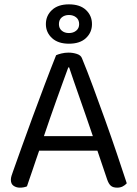

<svg xmlns="http://www.w3.org/2000/svg" viewBox="-20 -855 632 883"><path d="M428 -162H160Q153 -142 145 -118.5Q137 -95 129.5 -72.5Q122 -50 115 -30.5Q108 -11 104 2Q90 8 71 8Q55 8 42.5 -0.5Q30 -9 30 -28Q30 -37 33 -46.5Q36 -56 40 -67Q55 -109 78.5 -175Q102 -241 129.5 -315.5Q157 -390 185.5 -465.5Q214 -541 238 -601Q246 -605 262 -609Q278 -613 295 -613Q315 -613 333.5 -607Q352 -601 357 -587Q381 -529 408.5 -454.5Q436 -380 464 -302Q492 -224 517.5 -148.5Q543 -73 563 -12Q555 -3 544 2.5Q533 8 519 8Q500 8 490 -0.5Q480 -9 473 -29ZM294 -545Q283 -515 269 -476.5Q255 -438 240 -396Q225 -354 210 -311Q195 -268 182 -229H407Q392 -274 376 -319.5Q360 -365 345.5 -407Q331 -449 318.5 -484.5Q306 -520 298 -545ZM191 -744Q191 -783 219 -809Q247 -835 297 -835Q348 -835 375.5 -809Q403 -783 403 -744Q403 -706 375.5 -680Q348 -654 297 -654Q247 -654 219 -680Q191 -706 191 -744ZM251 -744Q251 -725 264 -714Q277 -703 297 -703Q317 -703 330.5 -714Q344 -725 344 -744Q344 -764 330.5 -775Q317 -786 297 -786Q277 -786 264 -775Q251 -764 251 -744Z"/></svg>

Font: Baloo Thambi 2
Style: Regular
Weight: 400
Designer: Aadarsh Rajan and Ek Type
Foundry: Ek Type
Version: Version 1.640;hotconv 1.0.111;makeotfexe 2.5.65597; ttfautoh